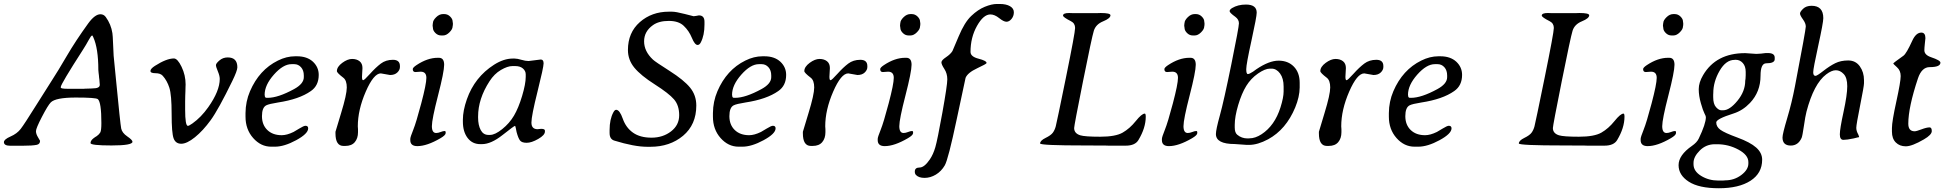

<svg xmlns="http://www.w3.org/2000/svg" viewBox="-46 -747 9994 986"><path d="M303.2 -291H385.3L389.2 -291.5L421.9 -292.5Q425.8 -293 429.7 -293Q466.3 -293 466.3 -311V-314.9L465.8 -318.8L464.4 -337.4L462.9 -348.6Q461.9 -356.4 461.9 -360.4L460.4 -372.1Q459 -383.8 459 -387.7Q459 -498.5 433.1 -555.7Q429.2 -564.5 428.2 -564.5H426.8Q421.9 -564.5 409.4 -541.3Q397 -518.1 379.4 -490.7Q266.1 -314.5 266.1 -300.3V-297.4Q266.1 -291 303.2 -291ZM159.7 -23.9Q159.7 -7.3 143.6 -3.4Q122.1 1.5 66.9 1.5H7.3Q-25.9 1.5 -25.9 -17.1Q-25.9 -31.2 7.8 -45.9Q41.5 -60.5 60.3 -85Q79.1 -109.4 138.2 -204.1Q197.3 -298.8 223.6 -339.1Q250 -379.4 296.4 -458.7Q342.8 -538.1 407.2 -627Q441.4 -673.8 469.7 -673.8Q486.8 -673.8 497.1 -659.7Q524.4 -622.1 531.2 -576.7Q533.2 -564.5 534.7 -522.2Q536.1 -480 537.6 -460.9L549.3 -341.8Q571.8 -109.4 576.4 -86.9Q581.1 -64.5 607.7 -46.4Q634.3 -28.3 634.3 -19Q634.3 0 526.6 0Q418.9 0 418.9 -12.2Q418.9 -24.4 432.6 -35.6L441.9 -42.5L451.2 -48.3Q463.4 -57.1 469 -66.9Q474.6 -76.7 474.6 -115.2Q474.6 -222.2 456.5 -237.8Q446.8 -246.1 343.3 -246.1Q239.7 -246.1 214.8 -221.2Q200.2 -206.5 169.4 -147.2Q138.7 -87.9 138.7 -73.5Q138.7 -59.1 149.2 -42Q159.7 -24.9 159.7 -23.9Z M1123.5 -452.1Q1172.9 -452.1 1172.9 -401.4Q1172.9 -384.3 1147.5 -332Q1075.7 -184.6 1036.1 -130.1Q996.6 -75.7 955.1 -42.2Q913.6 -8.8 884.8 -8.8Q856 -8.8 845.7 -36.1Q835.4 -63.5 835.4 -161.9Q835.4 -260.3 823.7 -296.6Q812 -333 789.6 -357.9Q777.8 -371.1 752.2 -371.1Q726.6 -371.1 726.6 -382.6Q726.6 -394 749.5 -408.7Q809.1 -446.8 847.2 -446.8Q865.7 -446.8 886.5 -403.8Q907.2 -360.8 907.2 -313L906.7 -301.3Q906.2 -289.6 906.2 -278.3L905.3 -254.9Q904.8 -243.2 904.8 -225.6V-184.1Q904.8 -100.6 918.9 -100.6Q924.3 -100.6 941.9 -112.8Q986.8 -144.5 1023.4 -196.3Q1082.5 -279.8 1082.5 -341.8Q1082.5 -357.4 1072.8 -380.6Q1063 -403.8 1063 -412.6Q1063 -421.4 1081.1 -436.8Q1099.1 -452.1 1123.5 -452.1Z M1465.3 -417.5H1450.7Q1408.2 -417.5 1360.6 -363.8Q1313 -310.1 1313 -260.3L1313.5 -257.8Q1313.5 -244.6 1322.8 -244.6H1328.6Q1381.8 -244.6 1464.4 -289.6Q1514.2 -316.9 1514.2 -350.6V-359.4Q1514.2 -385.7 1500 -401.6Q1485.8 -417.5 1465.3 -417.5ZM1214.8 -147.9V-166.5Q1215.3 -225.6 1237.8 -278.3Q1285.2 -388.7 1381.3 -436Q1425.3 -458 1469.7 -458H1479Q1530.8 -458 1561 -430.2Q1590.8 -402.3 1590.8 -362.3Q1590.8 -307.1 1550.3 -279.3Q1490.7 -237.3 1381.8 -220.7Q1335.4 -213.4 1321.3 -206.1Q1299.3 -194.8 1299.3 -150.4Q1299.3 -106 1326.9 -79.3Q1354.5 -52.7 1400.9 -52.7Q1427.2 -52.7 1461.4 -69.3Q1466.3 -71.8 1490.2 -86.4Q1514.2 -101.1 1522.5 -101.1Q1536.6 -101.1 1536.6 -87.9Q1536.6 -60.5 1475.1 -27.1Q1413.6 6.3 1365.7 6.3H1346.7Q1293.5 6.3 1254.2 -38.1Q1214.8 -82.5 1214.8 -147.9Z M1717.8 2.4Q1676.8 2.4 1676.8 -62V-70.3Q1676.8 -71.8 1705.8 -166.7Q1734.9 -261.7 1734.9 -297.9Q1734.9 -334 1717.3 -347.7Q1684.1 -373 1684.1 -381.8Q1684.1 -403.8 1711.4 -424.1Q1738.8 -444.3 1762.2 -444.3Q1785.6 -444.3 1800.5 -432.6Q1815.4 -420.9 1815.4 -397.5L1813 -352.5Q1813 -335 1818.8 -335Q1824.7 -335 1854.2 -367.9Q1883.8 -400.9 1909.7 -420.4Q1935.5 -439.9 1971.7 -439.9Q2007.8 -439.9 2007.8 -407.7V-402.8Q2007.8 -387.7 1994.4 -374.8Q1981 -361.8 1957 -361.8L1909.7 -370.1Q1873 -370.1 1832.3 -276.4Q1791.5 -182.6 1791.5 -98.1L1792.5 -83.5Q1792.5 -75.7 1792.5 -67.9Q1792.5 -36.6 1776.1 -17.1Q1759.8 2.4 1727.1 2.4Z M2278.3 -610.8Q2278.3 -597.2 2262.2 -581.1Q2246.1 -564.9 2229.5 -564.9H2219.2Q2202.6 -564.9 2189.9 -577.6Q2177.2 -590.3 2177.2 -604L2175.8 -613.8V-619.1L2176.3 -620.6V-624Q2177.2 -627 2177.2 -628.9Q2177.2 -642.1 2193.6 -658.4Q2210 -674.8 2229.5 -674.8H2234.9Q2252.9 -674.8 2265.6 -662.1Q2278.3 -649.4 2278.3 -637.7L2279.8 -627.4V-620.6L2279.3 -619.1V-615.7Q2278.3 -611.8 2278.3 -610.8ZM2087.4 -377Q2073.7 -377 2073.7 -392.1Q2073.7 -399.9 2092.8 -412.6Q2149.4 -450.2 2201.7 -450.2H2208Q2234.9 -450.2 2234.9 -414.3Q2234.9 -378.4 2203.4 -256.3Q2171.9 -134.3 2171.9 -99.1Q2171.9 -64 2193.8 -64Q2204.1 -64 2216.8 -69.1Q2229.5 -74.2 2237.3 -74.2Q2242.7 -74.2 2242.7 -67.4V-63.5Q2242.7 -52.7 2215.8 -37.1Q2146.5 3.4 2097.2 3.4Q2061 3.4 2061 -27.3V-33.7Q2061 -43 2076.2 -80.3Q2091.3 -117.7 2117.4 -216.6Q2143.6 -315.4 2143.6 -347.2Q2143.6 -378.9 2114.3 -378.9Q2092.8 -377 2087.4 -377Z M2653.8 -352.1V-365.2Q2653.8 -382.8 2639.4 -395.3Q2625 -407.7 2600.1 -407.7H2585.4Q2560.5 -407.7 2526.4 -387.7Q2492.2 -367.7 2467.8 -329.6Q2409.2 -239.3 2409.2 -148.4V-143.6Q2409.2 -104.5 2422.6 -79.3Q2436 -54.2 2461.9 -54.2H2470.7Q2496.1 -54.2 2533.2 -84Q2570.3 -113.8 2593.5 -153.1Q2616.7 -192.4 2635.3 -254.4Q2653.8 -316.4 2653.8 -352.1ZM2668.5 -433.6 2731 -441.4Q2745.6 -441.4 2745.6 -421.6Q2745.6 -401.9 2714.4 -276.9Q2683.1 -151.9 2683.1 -117.7Q2683.1 -83.5 2714.8 -83.5L2732.9 -85.4Q2752.4 -85.4 2752.4 -76.2V-71.3Q2752.4 -53.2 2718 -33.4Q2683.6 -13.7 2658.7 -13.7Q2633.8 -13.7 2624.5 -25.6Q2615.2 -37.6 2606.9 -68.8L2603 -88.4Q2600.6 -100.6 2598.6 -100.6Q2594.2 -100.6 2534.9 -53.7Q2475.6 -6.8 2429.2 -6.8H2420.4Q2379.4 -6.8 2355.2 -38.8Q2331.1 -70.8 2331.1 -122.1V-132.3Q2331.1 -178.7 2351.6 -237.3Q2391.6 -351.1 2491.2 -414.6Q2541 -446.3 2587.4 -446.3H2596.7Q2610.4 -446.3 2631.6 -439.9Q2652.8 -433.6 2668.5 -433.6Z M3571.8 -635.3V-620.6Q3571.8 -565.9 3553.2 -529.8Q3546.4 -516.1 3536.6 -516.1Q3522 -516.1 3507.1 -552.5Q3492.2 -588.9 3465.3 -614.3Q3439 -639.6 3389.2 -639.6H3388.2Q3337.9 -639.6 3307.6 -618.2Q3261.7 -585.9 3261.7 -534.7Q3261.7 -483.4 3307.1 -440.9Q3318.8 -429.7 3392.6 -382.8Q3466.3 -335.9 3498 -296.9Q3529.8 -257.8 3529.8 -205.1Q3529.8 -106.9 3461.9 -49.8Q3394 6.8 3294.4 6.8H3277.3Q3211.9 6.8 3108.9 -24.9Q3084.5 -32.2 3084.5 -64V-79.1Q3084.5 -134.8 3104 -170.4Q3110.8 -183.1 3118.2 -183.1Q3136.2 -183.1 3152.3 -137.2Q3168.5 -91.3 3204.8 -65.7Q3241.2 -40 3299.8 -40Q3358.4 -40 3400.1 -72.3Q3441.9 -104.5 3441.9 -155.3Q3441.9 -206.1 3415.3 -236.8Q3388.7 -267.6 3316.7 -313.5Q3244.6 -359.4 3211.7 -399.4Q3178.7 -439.5 3178.7 -490.2Q3178.7 -579.6 3239.7 -633.3Q3300.8 -687 3388.7 -687H3405.3Q3424.8 -687 3470.2 -675.3Q3515.6 -663.6 3516.1 -663.6L3529.8 -665.5L3543 -668Q3571.8 -668 3571.8 -635.3Z M3865.7 -417.5H3851.1Q3808.6 -417.5 3761 -363.8Q3713.4 -310.1 3713.4 -260.3L3713.9 -257.8Q3713.9 -244.6 3723.1 -244.6H3729Q3782.2 -244.6 3864.7 -289.6Q3914.6 -316.9 3914.6 -350.6V-359.4Q3914.6 -385.7 3900.4 -401.6Q3886.2 -417.5 3865.7 -417.5ZM3615.2 -147.9V-166.5Q3615.7 -225.6 3638.2 -278.3Q3685.5 -388.7 3781.7 -436Q3825.7 -458 3870.1 -458H3879.4Q3931.2 -458 3961.4 -430.2Q3991.2 -402.3 3991.2 -362.3Q3991.2 -307.1 3950.7 -279.3Q3891.1 -237.3 3782.2 -220.7Q3735.8 -213.4 3721.7 -206.1Q3699.7 -194.8 3699.7 -150.4Q3699.7 -106 3727.3 -79.3Q3754.9 -52.7 3801.3 -52.7Q3827.6 -52.7 3861.8 -69.3Q3866.7 -71.8 3890.6 -86.4Q3914.6 -101.1 3922.9 -101.1Q3937 -101.1 3937 -87.9Q3937 -60.5 3875.5 -27.1Q3814 6.3 3766.1 6.3H3747.1Q3693.8 6.3 3654.5 -38.1Q3615.2 -82.5 3615.2 -147.9Z M4118.2 2.4Q4077.1 2.4 4077.1 -62V-70.3Q4077.1 -71.8 4106.2 -166.7Q4135.3 -261.7 4135.3 -297.9Q4135.3 -334 4117.7 -347.7Q4084.5 -373 4084.5 -381.8Q4084.5 -403.8 4111.8 -424.1Q4139.2 -444.3 4162.6 -444.3Q4186 -444.3 4200.9 -432.6Q4215.8 -420.9 4215.8 -397.5L4213.4 -352.5Q4213.4 -335 4219.2 -335Q4225.1 -335 4254.6 -367.9Q4284.2 -400.9 4310.1 -420.4Q4335.9 -439.9 4372.1 -439.9Q4408.2 -439.9 4408.2 -407.7V-402.8Q4408.2 -387.7 4394.8 -374.8Q4381.3 -361.8 4357.4 -361.8L4310.1 -370.1Q4273.4 -370.1 4232.7 -276.4Q4191.9 -182.6 4191.9 -98.1L4192.9 -83.5Q4192.9 -75.7 4192.9 -67.9Q4192.9 -36.6 4176.5 -17.1Q4160.2 2.4 4127.4 2.4Z M4678.7 -610.8Q4678.7 -597.2 4662.6 -581.1Q4646.5 -564.9 4629.9 -564.9H4619.6Q4603 -564.9 4590.3 -577.6Q4577.6 -590.3 4577.6 -604L4576.2 -613.8V-619.1L4576.7 -620.6V-624Q4577.6 -627 4577.6 -628.9Q4577.6 -642.1 4594 -658.4Q4610.4 -674.8 4629.9 -674.8H4635.3Q4653.3 -674.8 4666 -662.1Q4678.7 -649.4 4678.7 -637.7L4680.2 -627.4V-620.6L4679.7 -619.1V-615.7Q4678.7 -611.8 4678.7 -610.8ZM4487.8 -377Q4474.1 -377 4474.1 -392.1Q4474.1 -399.9 4493.2 -412.6Q4549.8 -450.2 4602.1 -450.2H4608.4Q4635.3 -450.2 4635.3 -414.3Q4635.3 -378.4 4603.8 -256.3Q4572.3 -134.3 4572.3 -99.1Q4572.3 -64 4594.2 -64Q4604.5 -64 4617.2 -69.1Q4629.9 -74.2 4637.7 -74.2Q4643.1 -74.2 4643.1 -67.4V-63.5Q4643.1 -52.7 4616.2 -37.1Q4546.9 3.4 4497.6 3.4Q4461.4 3.4 4461.4 -27.3V-33.7Q4461.4 -43 4476.6 -80.3Q4491.7 -117.7 4517.8 -216.6Q4543.9 -315.4 4543.9 -347.2Q4543.9 -378.9 4514.6 -378.9Q4493.2 -377 4487.8 -377Z M5073.7 -726.6H5087.9Q5121.1 -726.6 5140.9 -715.1Q5160.6 -703.6 5160.6 -684.1Q5160.6 -664.6 5148.7 -649.9Q5136.7 -635.3 5122.6 -635.3Q5108.4 -635.3 5085 -654.1Q5061.5 -672.9 5040 -672.9Q5004.4 -672.9 4971.2 -613.8Q4938 -554.7 4938 -480.5Q4938 -456.1 4979.2 -445.6Q5020.5 -435.1 5020.5 -423.3Q5020.5 -418.9 4971.9 -396.2Q4923.3 -373.5 4912.6 -347.2Q4911.1 -342.8 4867.4 -135.7Q4823.7 71.3 4805.9 102.1Q4788.1 132.8 4760 149.7Q4731.9 166.5 4702.1 166.5Q4672.4 166.5 4658.2 151.9Q4651.9 145.5 4651.9 134.3Q4651.9 113.3 4676.3 113.3Q4700.7 113.3 4729 71.8Q4746.6 45.9 4757.3 9Q4768.1 -27.8 4793.5 -168.7Q4818.8 -309.6 4818.8 -339.6Q4818.8 -369.6 4803.7 -392.8Q4788.6 -416 4788.6 -426.8Q4788.6 -437.5 4812 -453.1Q4835.4 -468.8 4845.2 -484.9Q4846.7 -487.3 4877 -559.8Q4907.2 -632.3 4941.7 -665Q4976.1 -697.8 5011.5 -712.2Q5046.9 -726.6 5073.7 -726.6Z M5833 -163.6Q5837.9 -163.6 5837.9 -147.5Q5837.9 -90.3 5800.3 -27.8Q5783.2 1 5734.9 1H5647L5632.3 0.5H5587.4L5556.6 0H5526.4Q5295.4 0 5295.4 -10.3Q5295.4 -24.9 5323.2 -38.6Q5351.1 -52.2 5360.8 -65.7Q5370.6 -79.1 5375.7 -98.1Q5380.9 -117.2 5428 -348.4Q5475.1 -579.6 5475.1 -603.5Q5475.1 -627.4 5453.6 -638.2Q5413.1 -658.7 5413.1 -667Q5413.1 -680.2 5444.3 -680.2L5459 -679.7H5591.8L5606.4 -680.2Q5656.7 -680.2 5656.7 -668.5Q5656.7 -652.8 5619.1 -637.5Q5581.5 -622.1 5571.3 -589.1Q5561 -556.2 5515.6 -329.1Q5470.2 -102.1 5470.2 -89.4Q5470.2 -62 5501.5 -52.2Q5524.9 -44.9 5603.8 -44.9Q5682.6 -44.9 5719.2 -65.9Q5755.9 -86.9 5786.6 -125.2Q5817.4 -163.6 5833 -163.6Z M6138.2 -610.8Q6138.2 -597.2 6122.1 -581.1Q6106 -564.9 6089.4 -564.9H6079.1Q6062.5 -564.9 6049.8 -577.6Q6037.1 -590.3 6037.1 -604L6035.6 -613.8V-619.1L6036.1 -620.6V-624Q6037.1 -627 6037.1 -628.9Q6037.1 -642.1 6053.5 -658.4Q6069.8 -674.8 6089.4 -674.8H6094.7Q6112.8 -674.8 6125.5 -662.1Q6138.2 -649.4 6138.2 -637.7L6139.6 -627.4V-620.6L6139.2 -619.1V-615.7Q6138.2 -611.8 6138.2 -610.8ZM5947.3 -377Q5933.6 -377 5933.6 -392.1Q5933.6 -399.9 5952.6 -412.6Q6009.3 -450.2 6061.5 -450.2H6067.9Q6094.7 -450.2 6094.7 -414.3Q6094.7 -378.4 6063.2 -256.3Q6031.7 -134.3 6031.7 -99.1Q6031.7 -64 6053.7 -64Q6064 -64 6076.7 -69.1Q6089.4 -74.2 6097.2 -74.2Q6102.5 -74.2 6102.5 -67.4V-63.5Q6102.5 -52.7 6075.7 -37.1Q6006.3 3.4 5957 3.4Q5920.9 3.4 5920.9 -27.3V-33.7Q5920.9 -43 5936 -80.3Q5951.2 -117.7 5977.3 -216.6Q6003.4 -315.4 6003.4 -347.2Q6003.4 -378.9 5974.1 -378.9Q5952.6 -377 5947.3 -377Z M6294.9 -106V-92.3Q6294.9 -65.9 6307.6 -55.2Q6330.1 -36.1 6360.8 -36.1H6365.7L6370.6 -36.6Q6400.4 -36.6 6432.6 -57.6Q6500 -101.6 6529.8 -195.3Q6545.9 -246.6 6545.9 -277.3V-302.2Q6545.9 -344.7 6527.6 -369.6Q6509.3 -394.5 6483.9 -394.5H6475.1Q6450.7 -394.5 6414.3 -369.4Q6377.9 -344.2 6354.2 -305.9Q6330.6 -267.6 6312.7 -207.8Q6294.9 -147.9 6294.9 -106ZM6294.9 -7.3Q6198.2 -7.3 6198.2 -58.6Q6198.2 -81.1 6218.5 -154.3Q6238.8 -227.5 6277.6 -417.7Q6316.4 -607.9 6316.4 -627.4Q6316.4 -647 6297.9 -660.6Q6268.6 -681.6 6268.6 -689.7Q6268.6 -697.8 6281.2 -705.6Q6311 -723.6 6352.5 -723.6Q6407.7 -723.6 6407.7 -682.1Q6407.7 -661.1 6380.9 -539.1Q6354 -417 6354 -391.8Q6354 -366.7 6362.1 -366.7Q6370.1 -366.7 6388.7 -378.9L6406.2 -391.6Q6471.2 -435.5 6520 -435.5Q6568.8 -435.5 6598.6 -404.8Q6628.4 -374 6628.4 -321.8V-297.4Q6627.9 -250 6605.5 -195.3Q6558.6 -82 6466.3 -31.7Q6412.6 -2.9 6368.2 -2.9H6356.9Z M6768.1 2.4Q6727.1 2.4 6727.1 -62V-70.3Q6727.1 -71.8 6756.1 -166.7Q6785.2 -261.7 6785.2 -297.9Q6785.2 -334 6767.6 -347.7Q6734.4 -373 6734.4 -381.8Q6734.4 -403.8 6761.7 -424.1Q6789.1 -444.3 6812.5 -444.3Q6835.9 -444.3 6850.8 -432.6Q6865.7 -420.9 6865.7 -397.5L6863.3 -352.5Q6863.3 -335 6869.1 -335Q6875 -335 6904.5 -367.9Q6934.1 -400.9 6960 -420.4Q6985.8 -439.9 7022 -439.9Q7058.1 -439.9 7058.1 -407.7V-402.8Q7058.1 -387.7 7044.7 -374.8Q7031.2 -361.8 7007.3 -361.8L6960 -370.1Q6923.3 -370.1 6882.6 -276.4Q6841.8 -182.6 6841.8 -98.1L6842.8 -83.5Q6842.8 -75.7 6842.8 -67.9Q6842.8 -36.6 6826.4 -17.1Q6810.1 2.4 6777.3 2.4Z M7336.9 -417.5H7322.3Q7279.8 -417.5 7232.2 -363.8Q7184.6 -310.1 7184.6 -260.3L7185.1 -257.8Q7185.1 -244.6 7194.3 -244.6H7200.2Q7253.4 -244.6 7335.9 -289.6Q7385.7 -316.9 7385.7 -350.6V-359.4Q7385.7 -385.7 7371.6 -401.6Q7357.4 -417.5 7336.9 -417.5ZM7086.4 -147.9V-166.5Q7086.9 -225.6 7109.4 -278.3Q7156.7 -388.7 7252.9 -436Q7296.9 -458 7341.3 -458H7350.6Q7402.3 -458 7432.6 -430.2Q7462.4 -402.3 7462.4 -362.3Q7462.4 -307.1 7421.9 -279.3Q7362.3 -237.3 7253.4 -220.7Q7207 -213.4 7192.9 -206.1Q7170.9 -194.8 7170.9 -150.4Q7170.9 -106 7198.5 -79.3Q7226.1 -52.7 7272.5 -52.7Q7298.8 -52.7 7333 -69.3Q7337.9 -71.8 7361.8 -86.4Q7385.7 -101.1 7394 -101.1Q7408.2 -101.1 7408.2 -87.9Q7408.2 -60.5 7346.7 -27.1Q7285.2 6.3 7237.3 6.3H7218.3Q7165 6.3 7125.7 -38.1Q7086.4 -82.5 7086.4 -147.9Z M8291.5 -163.6Q8296.4 -163.6 8296.4 -147.5Q8296.4 -90.3 8258.8 -27.8Q8241.7 1 8193.4 1H8105.5L8090.8 0.5H8045.9L8015.1 0H7984.9Q7753.9 0 7753.9 -10.3Q7753.9 -24.9 7781.7 -38.6Q7809.6 -52.2 7819.3 -65.7Q7829.1 -79.1 7834.2 -98.1Q7839.4 -117.2 7886.5 -348.4Q7933.6 -579.6 7933.6 -603.5Q7933.6 -627.4 7912.1 -638.2Q7871.6 -658.7 7871.6 -667Q7871.6 -680.2 7902.8 -680.2L7917.5 -679.7H8050.3L8064.9 -680.2Q8115.2 -680.2 8115.2 -668.5Q8115.2 -652.8 8077.6 -637.5Q8040 -622.1 8029.8 -589.1Q8019.5 -556.2 7974.1 -329.1Q7928.7 -102.1 7928.7 -89.4Q7928.7 -62 7960 -52.2Q7983.4 -44.9 8062.3 -44.9Q8141.1 -44.9 8177.7 -65.9Q8214.4 -86.9 8245.1 -125.2Q8275.9 -163.6 8291.5 -163.6Z M8596.7 -610.8Q8596.7 -597.2 8580.6 -581.1Q8564.5 -564.9 8547.9 -564.9H8537.6Q8521 -564.9 8508.3 -577.6Q8495.6 -590.3 8495.6 -604L8494.1 -613.8V-619.1L8494.6 -620.6V-624Q8495.6 -627 8495.6 -628.9Q8495.6 -642.1 8512 -658.4Q8528.3 -674.8 8547.9 -674.8H8553.2Q8571.3 -674.8 8584 -662.1Q8596.7 -649.4 8596.7 -637.7L8598.1 -627.4V-620.6L8597.7 -619.1V-615.7Q8596.7 -611.8 8596.7 -610.8ZM8405.8 -377Q8392.1 -377 8392.1 -392.1Q8392.1 -399.9 8411.1 -412.6Q8467.8 -450.2 8520 -450.2H8526.4Q8553.2 -450.2 8553.2 -414.3Q8553.2 -378.4 8521.7 -256.3Q8490.2 -134.3 8490.2 -99.1Q8490.2 -64 8512.2 -64Q8522.5 -64 8535.2 -69.1Q8547.9 -74.2 8555.7 -74.2Q8561 -74.2 8561 -67.4V-63.5Q8561 -52.7 8534.2 -37.1Q8464.8 3.4 8415.5 3.4Q8379.4 3.4 8379.4 -27.3V-33.7Q8379.4 -43 8394.5 -80.3Q8409.7 -117.7 8435.8 -216.6Q8461.9 -315.4 8461.9 -347.2Q8461.9 -378.9 8432.6 -378.9Q8411.1 -377 8405.8 -377Z M8752 -248Q8752 -212.9 8766.4 -196.8Q8780.8 -180.7 8793.5 -180.7H8803.2Q8836.4 -180.7 8876.5 -229.5Q8916.5 -278.3 8916.5 -332.5L8918 -342.8L8918.9 -360.4V-377.9Q8918.9 -406.7 8904.1 -423.3Q8889.2 -439.9 8868.2 -439.9H8864.7L8861.3 -439.5Q8817.4 -439.5 8784.9 -383.5Q8752.4 -327.6 8752.4 -268.6L8752 -261.7ZM8772 -6.3H8760.7Q8715.3 -6.3 8683.1 25.9Q8650.9 58.1 8650.9 89.4V96.7Q8650.9 132.3 8689.9 156.2Q8729 180.2 8777.8 180.2H8801.8Q8809.6 179.2 8813.5 179.2Q8859.9 179.2 8896.2 151.9Q8932.6 124.5 8932.6 92.8V85.4Q8932.6 48.8 8881.3 21.2Q8830.1 -6.3 8772 -6.3ZM9024.4 -421.9Q8995.1 -421.9 8995.1 -357.9Q8995.1 -275.4 8940.9 -218.3Q8903.8 -179.2 8856 -164.1Q8767.6 -136.2 8767.6 -118.2Q8767.6 -96.2 8788.8 -80.6Q8810.1 -64.9 8876 -40.8Q8941.9 -16.6 8972.7 10.7Q9003.4 38.1 9003.4 73.2Q9003.4 142.6 8943.6 181.2Q8883.8 219.7 8781.2 219.7Q8678.7 219.7 8626.5 186Q8574.2 152.3 8574.2 101.1Q8574.2 49.8 8643.1 2Q8668.5 -15.6 8677.7 -35.2Q8714.4 -111.3 8714.4 -145.5Q8714.4 -150.9 8707 -164.8Q8699.7 -178.7 8688.7 -216.8Q8677.7 -254.9 8677.7 -289.1Q8677.7 -323.2 8700.2 -361.3Q8766.6 -474.1 8915.5 -474.1H8917L8973.6 -470.2Q8983.4 -470.2 8998 -471.7L9022 -474.6H9032.7Q9067.9 -474.6 9067.9 -451.2V-442.9Q9067.9 -421.9 9024.4 -421.9Z M9150.4 0.5Q9107.9 0.5 9107.9 -41Q9107.9 -59.1 9131.8 -139.4Q9155.8 -219.7 9171.9 -304.2Q9227.5 -594.2 9227.5 -610.8Q9227.5 -627.4 9212.6 -647.9Q9197.8 -668.5 9197.8 -677.5Q9197.8 -686.5 9213.6 -701.9Q9229.5 -717.3 9257.3 -717.3Q9317.4 -717.3 9317.4 -653.8Q9317.4 -630.9 9291.5 -512.7Q9265.6 -394.5 9265.6 -376Q9265.6 -357.4 9277.3 -357.4Q9285.2 -357.4 9317.6 -382.8Q9350.1 -408.2 9378.7 -422.4Q9407.2 -436.5 9445.3 -436.5Q9483.4 -436.5 9504.9 -406.5Q9526.4 -376.5 9526.4 -335.4V-319.3Q9526.4 -304.7 9506.6 -205.8Q9486.8 -106.9 9486.8 -90.6Q9486.8 -74.2 9497.1 -56.2Q9502.9 -42.5 9500.7 -42.5Q9498.5 -42.5 9492.7 -41L9473.1 -36.1Q9439 -28.8 9420.7 -28.8Q9402.3 -28.8 9402.3 -56.9Q9402.3 -85 9421.4 -172.6Q9440.4 -260.3 9440.4 -304Q9440.4 -347.7 9422.1 -366.9Q9403.8 -386.2 9382.3 -386.2Q9381.8 -386.2 9381.3 -386.2Q9360.4 -386.2 9332.5 -365.2Q9268.6 -316.9 9231 -173.3Q9225.1 -150.9 9217.8 -100.1Q9210.4 -49.3 9206.1 -39.1Q9188.5 0.5 9150.4 0.5Z M9669.9 -70.8V-89.4Q9669.9 -123 9692.4 -225.3Q9714.8 -327.6 9714.8 -356.2Q9714.8 -384.8 9695.8 -401.6Q9676.8 -418.5 9676.8 -421.1Q9676.8 -423.8 9729 -460.9Q9744.1 -471.7 9774.4 -538.1Q9793.5 -579.6 9820.8 -579.6Q9841.8 -579.6 9841.8 -550.8L9838.9 -523.4Q9836.4 -500 9836.4 -488.8Q9836.4 -464.8 9871.1 -453.1Q9918.9 -437 9918.9 -425.3Q9918.9 -402.3 9863.8 -402.3Q9823.2 -402.3 9803.7 -345.2Q9753.9 -195.8 9753.9 -111.8Q9753.9 -72.8 9786.6 -72.8Q9795.4 -72.8 9821.8 -82.8Q9848.1 -92.8 9863.3 -92.8Q9874.5 -92.8 9874.5 -73.7Q9874.5 -54.7 9834 -31.2Q9772.9 4.4 9741.2 4.4Q9709.5 4.4 9689.7 -15.4Q9669.9 -35.2 9669.9 -70.8Z"/></svg>

Font: Averia Serif Libre Light
Style: Italic
Weight: 300
Italic angle: -8.5°
Version: Version 1.002